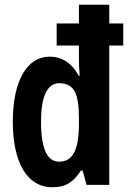

<svg xmlns="http://www.w3.org/2000/svg" viewBox="-20 -780 544 810"><path d="M201 10C257 10 289 -11 321 -60H329L345 0H441V-588H500V-681H441V-760H313V-681H219V-588H313V-555C313 -546 312 -514 316 -460H312C283 -515 240 -541 190 -541C91 -541 34 -434 34 -267C34 -95 94 10 201 10ZM229 -98C184 -98 153 -142 153 -267C153 -369 178 -429 229 -429C295 -429 313 -382 313 -279V-253C312 -145 286 -98 229 -98Z"/></svg>

Font: Noto Sans Gurmukhi UI ExtraCondensed
Style: Bold
Weight: 700
Width: 2
Designer: Jelle Bosma - Monotype Design Team
Foundry: Monotype Imaging Inc.
Version: Version 2.004